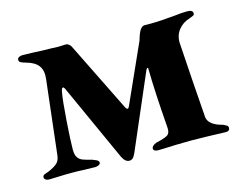

<svg xmlns="http://www.w3.org/2000/svg" viewBox="-69 -529 813 644"><g transform="rotate(-15 337.0 -207.5)"><path d="M284 -10 162 -279Q159 -285 156 -285Q151 -285 149 -271Q144 -246 139 -176Q134 -106 134 -75Q134 -57 140 -48Q146 -39 156 -35Q166 -31 190 -25Q191 -24 197 -22Q203 -20 206.5 -17Q210 -14 210 -10Q210 -5 204 -2Q198 1 192 1L148 0Q139 -1 114 -1Q86 -1 62.5 0Q39 1 32 1Q24 1 19.5 -2.5Q15 -6 15 -11Q15 -18 24.5 -21Q34 -24 36 -25Q57 -34 67 -43Q77 -52 79 -69L109 -329Q112 -357 99.5 -373.5Q87 -390 57 -398Q46 -401 40.5 -404Q35 -407 35 -413Q35 -419 40.5 -422Q46 -425 53 -425L91 -424Q127 -422 151 -422L176 -421L202 -422Q208 -422 213 -418Q218 -414 220 -410L340 -167Q344 -160 347 -160Q350 -160 353 -166L445 -371Q451 -393 458 -404.5Q465 -416 475 -416H509Q527 -416 582 -421Q606 -424 624 -424Q644 -424 644 -412Q644 -407 640.5 -405Q637 -403 632.5 -401.5Q628 -400 626 -399Q602 -392 587 -373Q572 -354 573 -328Q582 -185 591 -65Q595 -37 643 -25Q651 -21 655 -18.5Q659 -16 659 -10Q659 -4 655 -1.5Q651 1 646 1L582 -1L524 -2L468 -1Q426 1 410 1Q403 1 398.5 -1.5Q394 -4 394 -9Q394 -18 410 -25Q441 -32 451 -38.5Q461 -45 460 -63Q450 -193 449 -272Q449 -276 446.5 -275Q444 -274 442 -270L330 -10Q325 1 320 5.5Q315 10 308 10Q294 10 284 -10Z"/></g></svg>

Font: EB Garamond
Style: Bold
Weight: 700
Designer: Georg Duffner and Octavio Pardo
Foundry: Georg Duffner
Version: Version 1.000; ttfautohint (v1.6)